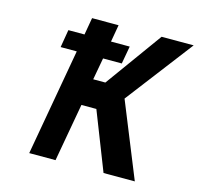

<svg xmlns="http://www.w3.org/2000/svg" viewBox="-104 -821 963 931"><g transform="rotate(15 378.0 -355.5)"><path d="M380 -291 494 0H651L499 -375L756 -711H595L389 -426H328L348 -536H442L458 -625H364L379 -711H246L231 -625H150L135 -536H216L121 0H253L305 -291Z"/></g></svg>

Font: Asimov
Style: NarIt
Weight: 500
Designer: Google
Version: Version 2.000980; 2014